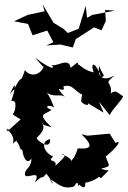

<svg xmlns="http://www.w3.org/2000/svg" viewBox="-20 -809 565 849"><path d="M173 -257 208 -246C141 -311 177 -300 208 -323C169 -337 197 -350 220 -333C209 -352 203 -394 163 -422C209 -365 244 -400 267 -380C204 -450 276 -386 260 -427C305 -440 308 -402 354 -386C366 -405 344 -419 339 -365C335 -353 377 -334 368 -353L438 -311L418 -359L465 -300C480 -331 513 -358 525 -383C493 -404 491 -411 470 -396C477 -456 432 -431 488 -476C421 -439 411 -487 419 -518C429 -480 452 -476 428 -467C404 -535 377 -540 394 -489C324 -504 324 -556 317 -495C334 -555 322 -529 292 -509C286 -560 227 -509 206 -523C224 -509 217 -492 135 -554C193 -489 160 -524 173 -515C160 -477 115 -466 90 -499C68 -430 80 -490 44 -417C48 -426 49 -453 24 -392C55 -434 43 -406 30 -362C53 -369 48 -335 48 -352C51 -286 11 -319 71 -281L19 -234C5 -259 24 -203 7 -240C73 -189 10 -153 52 -187C84 -140 53 -165 80 -143C78 -135 94 -71 119 -108C118 -62 90 -66 90 -38C92 -10 167 -67 134 -2C184 -49 153 -4 185 -41C222 5 217 18 201 -16C227 -8 252 34 308 15C331 -27 323 34 330 7C359 34 357 9 357 -1C392 -7 412 -21 425 -34C387 -47 411 -31 427 -21C479 -78 462 -43 428 -64C479 -75 459 -76 448 -117C502 -161 520 -193 491 -177L465 -218L367 -209L340 -216C392 -165 388 -148 324 -153C313 -119 303 -107 310 -116C273 -76 331 -98 249 -129C280 -125 265 -114 225 -76C234 -109 183 -88 215 -117C178 -131 153 -183 202 -194C204 -140 142 -189 142 -199C189 -244 174 -257 144 -297ZM261 -681 217 -708 169 -789 177 -759 102 -743 42 -715 104 -703 124 -653 189 -674 216 -622 185 -608 248 -612 302 -599 315 -636 396 -688 429 -675 448 -716 445 -765 488 -762 388 -743 365 -730 359 -783 328 -682 280 -663Z"/></svg>

Font: Asimov Aggro
Style: Medium
Weight: 500
Designer: Google
Version: Version 2.000980; 2014